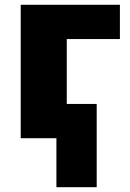

<svg xmlns="http://www.w3.org/2000/svg" viewBox="-20 -573 541 796"><path d="M477.1 -553.2V-411.1H256.8V-142.1H380.9V203.1H213.9V0H65.9V-553.2Z"/></svg>

Font: Open Sans ExtraBold
Style: Regular
Weight: 800
Designer: Monotype Design Team
Foundry: Monotype Imaging Inc.
Version: Version 3.003; ttfautohint (v1.8.4)